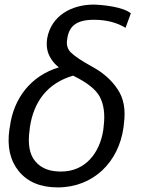

<svg xmlns="http://www.w3.org/2000/svg" viewBox="-20 -799 616 835"><path d="M231 16C386 16 496 -94 517 -244L519 -262C527 -323 518 -371 492 -410C466 -450 429 -483 379 -510C332 -536 303 -556 288 -571C274 -585 268 -604 272 -627C279 -686 313 -713 389 -713C444 -713 490 -700 526 -678L549 -741C515 -769 430 -778 387 -779C292 -779 202 -731 185 -631C180 -596 186 -567 203 -542C211 -529 222 -517 236 -506C115 -470 39 -372 23 -248L21 -237C10 -161 24 -101 62 -54C100 -8 156 16 231 16ZM414 -378C432 -344 437 -301 431 -251L429 -233C414 -135 352 -53 246 -53C202 -53 162 -63 133 -98C108 -128 100 -173 109 -236L110 -246C127 -359 188 -438 298 -470C359 -440 397 -410 414 -378Z"/></svg>

Font: Cheyenne Sans
Style: Italic
Weight: 400
Italic angle: -8.13011°
Designer: The Public Sans project authors (U.S. Web Design System), Libre Franklin designed by Pablo Impallari and Rodrigo Fuenzal
Foundry: The Cheyenne Sans Project Authors
Version: Version 2.007